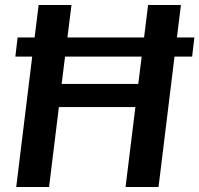

<svg xmlns="http://www.w3.org/2000/svg" viewBox="-20 -743 792 763"><path d="M683 -594 699 -723H568.5L552.5 -594H248L264 -723H133.5L117.5 -594H50L41 -518H108L44.5 0H175L214 -317.5H518L479 0H610L673.5 -518H743.5L752.5 -594ZM529.5 -409.5H225L238.5 -518H543Z"/></svg>

Font: Lato
Style: Bold Italic
Weight: 700
Italic angle: -7°
Designer: Lukasz Dziedzic
Foundry: tyPoland Lukasz Dziedzic
Version: Version 2.007; 2014-02-27